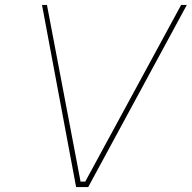

<svg xmlns="http://www.w3.org/2000/svg" viewBox="-20 -757 776 777"><path d="M288 0 150 -737H170L306 -22H325L713 -737H736L337 0Z"/></svg>

Font: Tomorrow Thin
Style: Italic
Weight: 250
Italic angle: -10°
Designer: Tony de Marco, Monica Rizzolli
Foundry: Just in Type
Version: Version 2.002